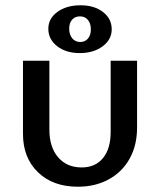

<svg xmlns="http://www.w3.org/2000/svg" viewBox="-20 -700 605 727"><path d="M163 -591Q163 -630 197.5 -655Q232 -680 285 -680Q337 -680 370 -654.5Q403 -629 403 -589Q403 -550 368.5 -524.5Q334 -499 282 -499Q230 -499 196.5 -525Q163 -551 163 -591ZM324 -589Q324 -611 313 -624.5Q302 -638 283 -638Q264 -638 253 -625.5Q242 -613 242 -591Q242 -569 253.5 -555Q265 -541 284 -541Q302 -541 313 -554Q324 -567 324 -589ZM67 -193V-470H167V-209Q167 -143 200 -104.5Q233 -66 289 -66Q341 -66 370 -101.5Q399 -137 399 -200V-470H499V-217Q499 -150 471 -99.5Q443 -49 392 -21Q341 7 275 7Q180 7 123.5 -48Q67 -103 67 -193Z"/></svg>

Font: Ysabeau SC Semibold
Style: Regular
Weight: 600
Designer: Christian Thalmann (Catharsis Fonts)
Version: Version 0.003